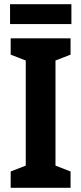

<svg xmlns="http://www.w3.org/2000/svg" viewBox="-20 -897 389 917"><path d="M317 0H31V-78L103 -106V-608L31 -636V-714H317V-636L245 -608V-106L317 -78ZM321 -877V-782H28V-877Z"/></svg>

Font: Noto Sans Khmer UI Condensed
Style: Bold
Weight: 700
Width: 3
Designer: Danh Hong and the Monotype Design Team
Foundry: Monotype Imaging Inc.
Version: Version 2.002; ttfautohint (v1.8.4.7-5d5b)